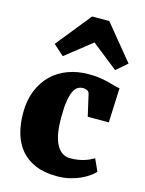

<svg xmlns="http://www.w3.org/2000/svg" viewBox="-131 -955 787 1045"><g transform="rotate(15 263.0 -433.0)"><path d="M96.7 -681.6 254.9 -878.4H351.6L512.7 -682.1L451.2 -628.9L304.2 -745.1L156.2 -628.4ZM27.8 -274.9Q27.8 -345.2 49.8 -400.1Q71.8 -455.1 110.6 -492.9Q149.4 -530.8 202.6 -550.5Q255.9 -570.3 318.4 -570.3Q357.4 -570.3 385.7 -565.7Q414.1 -561 435.1 -555.7Q456.1 -550.3 471.4 -545.4Q486.8 -540.5 500 -540L491.7 -345.2H373L345.2 -466.8Q342.3 -479.5 331.3 -484.4Q320.3 -489.3 308.6 -489.3Q293 -489.3 279.5 -481.4Q266.1 -473.6 256.1 -453.1Q246.1 -432.6 240.2 -396.7Q234.4 -360.8 234.4 -304.2Q233.9 -204.6 261 -153.3Q288.1 -102.1 337.9 -102.1Q361.3 -102.1 380.4 -105Q399.4 -107.9 415.5 -112.8Q431.6 -117.7 445.3 -124Q459 -130.4 470.7 -137.2L501.5 -69.3Q493.7 -60.1 475.8 -46.4Q458 -32.7 431.4 -19.8Q404.8 -6.8 370.1 2.2Q335.4 11.2 293.9 11.2Q222.7 11.2 172.1 -10.3Q121.6 -31.7 89.6 -69.8Q57.6 -107.9 42.7 -160.4Q27.8 -212.9 27.8 -274.9Z"/></g></svg>

Font: Merriweather UltraBold
Style: Regular
Weight: 900
Designer: Eben Sorkin ( sorkintype@gmail.com )
Foundry: Eben Sorkin
Version: Version 1.570; ttfautohint (v1.3) -l 8 -r 32 -G 0 -x 0 -H 60